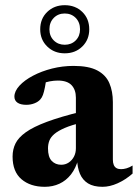

<svg xmlns="http://www.w3.org/2000/svg" viewBox="-20 -707 531 740"><path d="M294.5 -277 297 -235Q255.5 -225 229.5 -213.8Q203.5 -202.5 189.5 -190.5Q175.5 -178.5 170.2 -164.8Q165 -151 165 -135Q165 -102 179.2 -87Q193.5 -72 216 -72Q232 -72 244.8 -80.5Q257.5 -89 265 -103.2Q272.5 -117.5 272.5 -135.5V-330.5Q272.5 -361 255.8 -378.8Q239 -396.5 203 -396.5Q188 -396.5 172 -393.5Q156 -390.5 143 -385L160.5 -419Q157 -389.5 153.2 -370.8Q149.5 -352 145.5 -341.2Q141.5 -330.5 135.5 -324Q127.5 -314.5 112.8 -308.8Q98 -303 81.5 -303Q59.5 -303 47.5 -311.2Q35.5 -319.5 35.5 -334.5Q35.5 -355.5 55 -376.8Q74.5 -398 107.2 -415.2Q140 -432.5 180.5 -442.8Q221 -453 263.5 -453Q322 -453 355 -435.5Q388 -418 401.5 -386.5Q415 -355 415 -313.5V-92Q415 -79.5 418.5 -71.2Q422 -63 429 -59Q436 -55 446.5 -55Q456 -55 467.5 -58.2Q479 -61.5 491 -69V-38Q463.5 -14 433.2 -0.5Q403 13 375 13Q340.5 13 319.2 -0.2Q298 -13.5 288 -37.5Q278 -61.5 277 -94L282 -95Q272.5 -59 253.8 -35Q235 -11 209.2 1Q183.5 13 152.5 13Q97 13 62.8 -16.2Q28.5 -45.5 28.5 -103.5Q28.5 -131.5 39.8 -154.2Q51 -177 79.8 -197.5Q108.5 -218 160.8 -237.5Q213 -257 294.5 -277ZM229.5 -687Q270.5 -687 297.2 -661Q324 -635 324 -594Q324 -554 297.2 -527.8Q270.5 -501.5 229.5 -501.5Q189 -501.5 162 -527.8Q135 -554 135 -594Q135 -635 162 -661Q189 -687 229.5 -687ZM229.5 -534.5Q255 -534.5 271.8 -551.2Q288.5 -568 288.5 -594Q288.5 -621 271.8 -638Q255 -655 229.5 -655Q204 -655 187.2 -638Q170.5 -621 170.5 -594Q170.5 -568 187.2 -551.2Q204 -534.5 229.5 -534.5Z"/></svg>

Font: Newsreader 24pt
Style: Bold
Weight: 700
Designer: Hugues Gentile
Foundry: Production Type
Version: Version 1.003